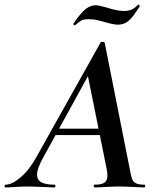

<svg xmlns="http://www.w3.org/2000/svg" viewBox="-58 -820 683 840"><path d="M-34 -12Q-6 -12 32 -44Q70 -76 103 -136L382 -634Q384 -637 390 -637Q393 -637 396 -636Q399 -635 400 -633L509 -84Q515 -51 519.5 -38Q524 -25 536 -18.5Q548 -12 573 -12Q577 -12 577 -6Q577 0 573 0Q557 0 523 -2Q485 -4 462 -4Q440 -4 404 -2Q372 0 356 0Q352 0 352 -6Q352 -12 356 -12Q386 -12 399 -21Q412 -30 412 -52Q412 -68 408 -84L323 -505L379 -582L130 -129Q104 -82 104 -56Q104 -33 123 -22.5Q142 -12 181 -12Q185 -12 184.5 -6Q184 0 180 0Q167 0 129 -2Q83 -4 58 -4Q37 -4 9 -2Q-19 0 -34 0Q-38 0 -38 -6Q-38 -12 -34 -12ZM186 -257H405L407 -229H171ZM269 -709Q267 -709 264.5 -711.5Q262 -714 263 -716Q285 -750 309 -773.5Q333 -797 362 -797Q373 -797 409 -787Q427 -781 447 -776.5Q467 -772 483 -772Q504 -772 517.5 -778Q531 -784 546 -799Q546 -800 548 -800Q550 -800 552 -797Q554 -794 553 -792Q523 -744 503.5 -728Q484 -712 458 -712Q439 -712 402 -723Q385 -728 367 -732Q349 -736 333 -736Q309 -736 299 -731Q289 -726 270 -709Z"/></svg>

Font: Cormorant Garamond
Style: Bold Italic
Weight: 700
Italic angle: -10°
Designer: Christian Thalmann (Catharsis Fonts)
Foundry: Catharsis Fonts
Version: Version 4.000